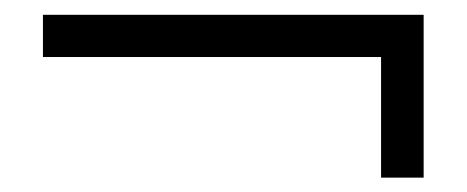

<svg xmlns="http://www.w3.org/2000/svg" viewBox="-20 -424 637 262"><path d="M558.1 -181.6H500V-346.2H38.6V-403.8H558.1Z"/></svg>

Font: Dai Banna SIL Light
Style: BoldOblique
Weight: 700
Italic angle: -11°
Designer: Victor Gaultney
Foundry: SIL International
Version: Version 2.000